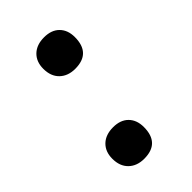

<svg xmlns="http://www.w3.org/2000/svg" viewBox="-137 -428 480 480"><g transform="rotate(-45 103.5 -188.0)"><path d="M77.6 8Q52 8 36.5 -7Q21 -22 21 -48.5Q21 -73.5 36.3 -88.3Q51.7 -103 78 -103Q104 -103 118.5 -88.4Q133 -73.8 133 -49Q133 8 77.6 8ZM114.6 -273Q89 -273 73.5 -288Q58 -303 58 -329.5Q58 -354.5 73.3 -369.3Q88.7 -384 115 -384Q141 -384 155.5 -369.4Q170 -354.8 170 -330Q170 -273 114.6 -273Z"/></g></svg>

Font: Cormorant Infant Light
Style: Italic
Weight: 300
Italic angle: -10°
Designer: Christian Thalmann (Catharsis Fonts)
Foundry: Catharsis Fonts
Version: Version 4.001